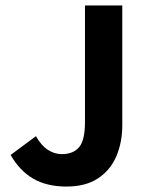

<svg xmlns="http://www.w3.org/2000/svg" viewBox="-20 -673 544 705"><path d="M224 12Q152 12 102 -17Q52 -46 19 -104L112 -173Q131 -139 155.5 -123Q180 -107 207 -107Q249 -107 270.5 -132.5Q292 -158 292 -225V-653H429V-213Q429 -151 407.5 -100Q386 -49 340.5 -18.5Q295 12 224 12Z"/></svg>

Font: Assistant ExtraLight
Style: Bold
Weight: 700
Version: Version 3.000